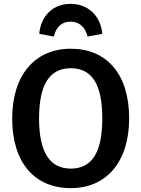

<svg xmlns="http://www.w3.org/2000/svg" viewBox="-20 -958 731 993"><path d="M345 -938C253 -938 191 -875 183 -783L258 -769C271 -820 300 -846 345 -846C390 -846 421 -818 433 -769L509 -783C501 -875 437 -938 345 -938ZM346 -706C161 -706 43 -570 43 -345C43 -116 160 15 346 15C530 15 648 -120 648 -346C648 -575 532 -706 346 -706ZM346 -605C453 -605 509 -526 509 -346C509 -165 453 -86 346 -86C237 -86 182 -172 182 -345C182 -525 239 -605 346 -605Z"/></svg>

Font: Fira Sans Medium
Style: Regular
Weight: 500
Designer: Carrois Corporate & Edenspiekermann AG
Foundry: Carrois Corporate GbR & Edenspiekermann AG
Version: Version 4.203